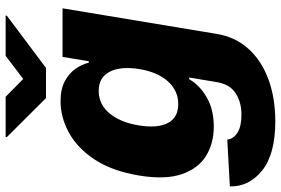

<svg xmlns="http://www.w3.org/2000/svg" viewBox="-180 -610 999 683"><g transform="rotate(-90 319.5 -268.5)"><path d="M229.8 211.3Q112.6 211.3 54.5 164.6Q-3.6 117.9 -2.1 49.7L164.1 40.5Q167.3 62.9 189.3 76.9Q211.3 90.9 253.6 90.9Q297.2 90.9 329.5 70.1Q361.9 49.4 369.3 0.7L385.3 -95.2H379.3Q358 -57.5 314.5 -32.5Q271 -7.5 210.6 -7.5Q150.9 -7.5 106 -35.3Q61.1 -63.2 41.2 -122Q21.3 -180.8 36.6 -273.4Q52.6 -369.3 93.4 -431.1Q134.2 -492.9 188.9 -522.7Q243.6 -552.6 300.4 -552.6Q343.4 -552.6 371.4 -537.8Q399.5 -523.1 415.7 -500.2Q431.8 -477.3 438.2 -452.1H443.2L458.5 -545.5H631.4L540.5 2.1Q529.5 69.6 486.9 116.3Q444.2 163 378 187.1Q311.8 211.3 229.8 211.3ZM290.8 -133.9Q338.4 -133.9 371.6 -170.8Q404.8 -207.7 415.5 -273.4Q425.8 -339.8 405.5 -378.4Q385.3 -416.9 337.7 -416.9Q289.4 -416.9 257.3 -377.8Q225.1 -338.8 214.8 -273.4Q204.2 -208.1 223.4 -171Q242.5 -133.9 290.8 -133.9ZM316.8 -747.9 380 -685.4 462.4 -747.9H605.5L605.1 -743.6L419.4 -604.4H312.1L173.3 -743.6L173.7 -747.9Z"/></g></svg>

Font: Inter UI Extra Bold
Style: Italic
Weight: 800
Italic angle: 9.39999°
Designer: Rasmus Andersson
Foundry: rsms
Version: 3.2;8d6f07862